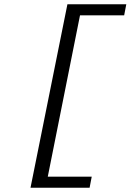

<svg xmlns="http://www.w3.org/2000/svg" viewBox="-20 -728 640 900"><path d="M123 152 296 -708H572L562 -656H355L204 100H410L400 152Z"/></svg>

Font: TypoPRO Source Code Pro
Style: Italic
Weight: 500
Italic angle: -11°
Monospace: yes
Designer: Paul D. Hunt, Teo Tuominen
Foundry: Adobe Systems Incorporated
Version: Version 1.030;PS 1.0;hotconv 1.0.84;makeotf.lib2.5.63406